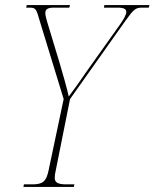

<svg xmlns="http://www.w3.org/2000/svg" viewBox="-20 -734 607 754"><path d="M72 0H270L272 -10H239C207 -10 195 -18 195 -35C195 -45 196 -52 199 -65L255 -345L473 -653C506 -699 513 -704 539 -704H564L567 -714H390L388 -704H442C467 -704 476 -698 476 -687C476 -676 465 -657 450 -636L317 -449C288 -406 267 -378 250 -355C244 -384 225 -450 214 -487L165 -649C161 -663 158 -674 158 -683C158 -699 169 -704 193 -704H252L255 -714H85L83 -704H94C118 -704 122 -701 132 -665L230 -345L171 -66C162 -22 149 -10 107 -10H74Z"/></svg>

Font: Noto Serif Display Condensed Thin
Style: Italic
Weight: 100
Width: 3
Italic angle: -12°
Designer: Monotype Design Team
Foundry: Monotype Imaging Inc.
Version: Version 2.009